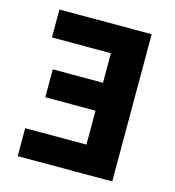

<svg xmlns="http://www.w3.org/2000/svg" viewBox="-100 -736 747 821"><g transform="rotate(15 274.0 -326.0)"><path d="M52.6 0V-123.6H323.6V-273.7H101.4V-397.3H323.6V-528.2H62.6V-651.8H471V0Z"/></g></svg>

Font: Source Sans 3
Style: Regular
Weight: 200
Designer: Paul D. Hunt
Foundry: Adobe
Version: Version 3.046;hotconv 1.0.118;makeotfexe 2.5.65603